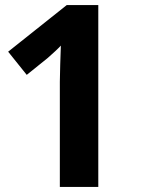

<svg xmlns="http://www.w3.org/2000/svg" viewBox="-20 -734 557 754"><path d="M215 0V-413Q215 -439 216.5 -481Q218 -523 219 -555Q214 -549 197.5 -533.5Q181 -518 167 -506L85 -440L12 -531L242 -714H366V0Z"/></svg>

Font: Noto IKEA Simplified Chinese
Style: Bold
Weight: 700
Designer: Monotype Design Team
Foundry: Monotype Imaging Inc.
Version: Version 1.100